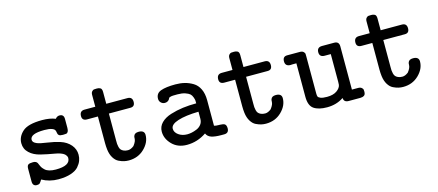

<svg xmlns="http://www.w3.org/2000/svg" viewBox="-45 -993 3240 1419"><g transform="rotate(-15 1574.5 -283.5)"><path d="M71.8 -32.2V-128.9Q71.8 -152.8 82.3 -159.9Q92.8 -167 119.1 -167Q143.1 -167 151.9 -150.9Q153.8 -147.9 158.9 -135Q164.1 -122.1 169.9 -113.5Q175.8 -105 187.5 -94Q199.2 -83 219.7 -76.9Q240.2 -70.8 269 -70.8Q378.9 -70.8 378.9 -129.9Q378.9 -144 362.8 -160.2Q340.8 -178.2 290.5 -186.5Q240.2 -194.8 187.5 -207.5Q134.8 -220.2 104 -250Q71.8 -279.8 71.8 -324.2Q71.8 -374 113.8 -412.1Q155.8 -450.2 264.2 -450.2Q323.2 -450.2 365.2 -433.1Q378.4 -450.2 397 -450.2Q430.2 -450.2 430.2 -415V-346.2Q430.2 -327.1 424.6 -317.6Q418.9 -308.1 411.9 -306.6Q404.8 -305.2 391.1 -305.2H382.8Q362.8 -305.2 355 -312Q347.2 -318.8 346.2 -329.3Q345.2 -339.8 341.1 -350.3Q336.9 -360.8 317.4 -367.9Q297.9 -375 261.2 -375Q152.3 -375 151.9 -329.1Q151.9 -308.1 183.1 -295.9Q204.1 -287.1 256.1 -280Q308.1 -272.9 355 -258.1Q401.9 -243.2 431.2 -209Q459 -175.8 459 -133.8Q459 -109.9 450.9 -88.4Q442.9 -66.9 423.8 -44.9Q404.8 -22.9 365 -9.5Q325.2 3.9 269 3.9Q201.2 3.9 144 -27.8Q132.8 -8.8 126 -2.4Q119.1 3.9 104 3.9Q71.8 3.9 71.8 -32.2Z M549.8 -403.8Q549.8 -443.8 587.9 -443.8H669.9V-534.2Q669.9 -551.3 678 -560.1Q686 -568.8 692.9 -569.8Q699.7 -570.8 711.9 -570.8H716.8Q723.6 -570.8 728.3 -569.8Q732.9 -568.8 740 -565.9Q747.1 -563 750.5 -554.9Q753.9 -546.9 753.9 -534.2V-443.8H916Q953.1 -443.8 953.1 -405.8Q953.1 -369.1 918.9 -369.1Q918.5 -369.1 918 -369.1H753.9V-162.1Q753.9 -146 754.4 -136.5Q754.9 -127 758.3 -113Q761.7 -99.1 768.3 -91.1Q774.9 -83 788.3 -76.9Q801.8 -70.8 820.8 -70.8Q842.8 -70.8 866.7 -89.8Q879.9 -106.9 885 -119.4Q890.1 -131.8 890.1 -142.8Q890.1 -153.8 892.1 -159.2Q898.9 -182.1 930.7 -182.1Q974.6 -182.1 975.1 -147Q975.1 -89.8 927 -43Q878.9 3.9 807.1 3.9Q789.1 3.9 771.5 0Q753.9 -3.9 731.9 -14.4Q710 -24.9 693.8 -51Q677.7 -77.1 672.9 -115.2Q669.9 -140.1 669.9 -165V-369.1H587.9Q587.4 -369.1 586.9 -369.1Q549.8 -369.1 549.8 -403.8Z M1096.7 -138.2Q1096.7 -177.2 1124.3 -205.1Q1151.9 -232.9 1198.2 -247.6Q1244.6 -262.2 1293.7 -268.6Q1342.8 -274.9 1397 -274.9Q1397 -290 1396.5 -297.6Q1396 -305.2 1389.9 -322.5Q1383.8 -339.8 1372.8 -349.4Q1361.8 -358.9 1338.4 -366.9Q1314.9 -375 1280.8 -375Q1259.8 -375 1246.8 -374.5Q1233.9 -374 1226.8 -371.6Q1219.7 -369.1 1217.8 -368.7Q1215.8 -368.2 1212.9 -362.5Q1210 -356.9 1209 -355Q1196.8 -337.9 1174.8 -337.9Q1157.7 -337.9 1145.3 -349.9Q1132.8 -361.8 1132.8 -379.9Q1132.8 -421.9 1172.4 -436Q1211.9 -450.2 1283.7 -450.2Q1321.8 -450.2 1354.2 -442.1Q1386.7 -434.1 1416.7 -416Q1446.8 -397.9 1463.9 -362.5Q1481 -327.1 1481 -276.9V-81.1Q1493.7 -76.7 1517.6 -76.7Q1520 -76.7 1522.5 -76.7Q1523.9 -76.7 1525.9 -76.7Q1550.8 -76.2 1561.5 -69.3Q1573.2 -61.5 1573.7 -37.1Q1573.7 0 1537.6 0H1514.6Q1467.8 0 1440.2 -9Q1412.6 -18.1 1401.9 -43Q1333 3.9 1252.9 3.9Q1183.1 3.9 1139.9 -40Q1096.7 -84 1096.7 -138.2ZM1180.7 -138.2Q1180.7 -110.4 1208.3 -90.6Q1235.8 -70.8 1274.9 -70.8Q1291 -70.8 1308.8 -74.5Q1326.7 -78.1 1347.7 -86.7Q1368.7 -95.2 1382.8 -113Q1397 -130.9 1397 -157.2V-210.9Q1297.9 -209 1239.3 -190.2Q1180.7 -171.4 1180.7 -138.2Z M1599.6 -403.8Q1599.6 -443.8 1637.7 -443.8H1719.7V-534.2Q1719.7 -551.3 1727.8 -560.1Q1735.8 -568.8 1742.7 -569.8Q1749.5 -570.8 1761.7 -570.8H1766.6Q1773.4 -570.8 1778.1 -569.8Q1782.7 -568.8 1789.8 -565.9Q1796.9 -563 1800.3 -554.9Q1803.7 -546.9 1803.7 -534.2V-443.8H1965.8Q2002.9 -443.8 2002.9 -405.8Q2002.9 -369.1 1968.8 -369.1Q1968.3 -369.1 1967.8 -369.1H1803.7V-162.1Q1803.7 -146 1804.2 -136.5Q1804.7 -127 1808.1 -113Q1811.5 -99.1 1818.1 -91.1Q1824.7 -83 1838.1 -76.9Q1851.6 -70.8 1870.6 -70.8Q1892.6 -70.8 1916.5 -89.8Q1929.7 -106.9 1934.8 -119.4Q1939.9 -131.8 1939.9 -142.8Q1939.9 -153.8 1941.9 -159.2Q1948.7 -182.1 1980.5 -182.1Q2024.4 -182.1 2024.9 -147Q2024.9 -89.8 1976.8 -43Q1928.7 3.9 1856.9 3.9Q1838.9 3.9 1821.3 0Q1803.7 -3.9 1781.7 -14.4Q1759.8 -24.9 1743.7 -51Q1727.5 -77.1 1722.7 -115.2Q1719.7 -140.1 1719.7 -165V-369.1H1637.7Q1637.2 -369.1 1636.7 -369.1Q1599.6 -369.1 1599.6 -403.8Z M2137.7 -443.8H2235.8Q2253.9 -443.8 2262.7 -434.8Q2271.5 -425.8 2272 -419.9Q2272.5 -414.1 2272.5 -400.9V-115.2Q2272.5 -100.1 2275.6 -92Q2278.8 -84 2294.7 -77.4Q2310.5 -70.8 2343.8 -70.8Q2391.6 -70.8 2419.2 -90.3Q2446.8 -109.9 2450.7 -133.8Q2451.7 -141.6 2451.7 -157.2V-369.1H2404.8Q2365.7 -369.1 2365.7 -405.8Q2365.7 -443.8 2404.8 -443.8H2497.6Q2534.7 -443.8 2534.7 -405.8V-75.2H2581.5Q2599.6 -75.2 2608.6 -67.1Q2617.7 -59.1 2618.7 -53Q2619.6 -46.9 2619.6 -38.1Q2619.6 -36.1 2619.6 -34.7Q2619.1 -14.6 2608.4 -7.8Q2596.7 0 2579.6 0H2489.7Q2453.6 0 2451.7 -33.2Q2397.5 3.9 2324.7 3.9Q2259.8 3.9 2224.1 -20.5Q2188.5 -44.9 2188.5 -112.8V-369.1H2155.8Q2154.8 -369.1 2151.1 -368.7Q2147.5 -368.2 2144.5 -368.2Q2103.5 -368.2 2103.5 -406Q2103.5 -443.8 2137.7 -443.8Z M2649.4 -403.8Q2649.4 -443.8 2687.5 -443.8H2769.5V-534.2Q2769.5 -551.3 2777.6 -560.1Q2785.6 -568.8 2792.5 -569.8Q2799.3 -570.8 2811.5 -570.8H2816.4Q2823.2 -570.8 2827.9 -569.8Q2832.5 -568.8 2839.6 -565.9Q2846.7 -563 2850.1 -554.9Q2853.5 -546.9 2853.5 -534.2V-443.8H3015.6Q3052.7 -443.8 3052.7 -405.8Q3052.7 -369.1 3018.6 -369.1Q3018.1 -369.1 3017.6 -369.1H2853.5V-162.1Q2853.5 -146 2854 -136.5Q2854.5 -127 2857.9 -113Q2861.3 -99.1 2867.9 -91.1Q2874.5 -83 2887.9 -76.9Q2901.4 -70.8 2920.4 -70.8Q2942.4 -70.8 2966.3 -89.8Q2979.5 -106.9 2984.6 -119.4Q2989.7 -131.8 2989.7 -142.8Q2989.7 -153.8 2991.7 -159.2Q2998.5 -182.1 3030.3 -182.1Q3074.2 -182.1 3074.7 -147Q3074.7 -89.8 3026.6 -43Q2978.5 3.9 2906.7 3.9Q2888.7 3.9 2871.1 0Q2853.5 -3.9 2831.5 -14.4Q2809.6 -24.9 2793.5 -51Q2777.3 -77.1 2772.5 -115.2Q2769.5 -140.1 2769.5 -165V-369.1H2687.5Q2687 -369.1 2686.5 -369.1Q2649.4 -369.1 2649.4 -403.8Z"/></g></svg>

Font: CMU Typewriter Text
Style: Bold
Weight: 700
Version: Version 0.7.0